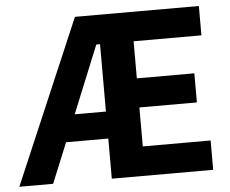

<svg xmlns="http://www.w3.org/2000/svg" viewBox="-50 -756 976 815"><g transform="rotate(-5 437.5 -349.0)"><path d="M394 0V-171H214L144 0H0L298 -698H826V-573H537V-415H782V-291H537V-125H826V0ZM394 -573H378L261 -286H394Z"/></g></svg>

Font: IBM Plex Sans Condensed
Style: Bold
Weight: 700
Width: 3
Designer: Mike Abbink, Paul van der Laan, Pieter van Rosmalen
Foundry: Bold Monday
Version: Version 3.201